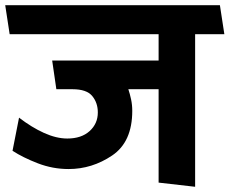

<svg xmlns="http://www.w3.org/2000/svg" viewBox="-31 -700 880 736"><path d="M577 0V-358H461Q467 -340 471.5 -319Q476 -298 476 -275Q476 -156 399 -104Q322 -52 232 -52Q171 -52 114 -74Q57 -96 17 -122L42 -249Q90 -212 137.5 -190.5Q185 -169 227 -169Q281 -169 312.5 -197.5Q344 -226 344 -269Q344 -306 322.5 -332Q301 -358 247 -358H185L169 -468H577V-569H6L-11 -680H812L829 -569H717V16Z"/></svg>

Font: Palanquin Dark
Style: Regular
Weight: 400
Designer: Pria Ravichandran
Version: Version 1.001